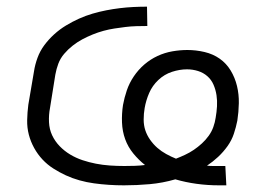

<svg xmlns="http://www.w3.org/2000/svg" viewBox="-20 -548 840 576"><path d="M637 8Q603 8 570 3.5Q537 -1 506 -10Q468 1 429 4.5Q390 8 352 8Q329 8 306.5 6.5Q284 5 262 2Q240 -1 218.5 -7Q197 -13 177.5 -22Q158 -31 140 -42.5Q122 -54 107.5 -69.5Q93 -85 82.5 -104Q72 -123 66.5 -144Q61 -165 61.5 -188Q62 -211 65 -234L82 -334Q85 -354 92.5 -374.5Q100 -395 113 -412.5Q126 -430 142.5 -445Q159 -460 178 -471.5Q197 -483 217 -492Q237 -501 257.5 -507Q278 -513 298.5 -517Q319 -521 339.5 -523.5Q360 -526 380.5 -527Q401 -528 421 -528L422 -470Q406 -470 389 -469.5Q372 -469 356 -467Q340 -465 323.5 -462.5Q307 -460 290.5 -455.5Q274 -451 258 -444.5Q242 -438 227 -430Q212 -422 198 -411Q184 -400 172.5 -386.5Q161 -373 155 -357Q149 -341 146 -324L130 -224Q126 -203 127 -181.5Q128 -160 136.5 -142Q145 -124 159 -109.5Q173 -95 190.5 -84.5Q208 -74 227.5 -67.5Q247 -61 267.5 -57Q288 -53 309.5 -51.5Q331 -50 353 -50Q368 -50 384 -50.5Q400 -51 415 -53Q396 -68 380 -87.5Q364 -107 355.5 -130.5Q347 -154 346 -180.5Q345 -207 349 -233Q353 -255 360.5 -277Q368 -299 381.5 -319Q395 -339 413 -354.5Q431 -370 452.5 -380Q474 -390 497 -394Q520 -398 542 -398Q568 -398 593.5 -392Q619 -386 639 -372Q659 -358 672 -336.5Q685 -315 691 -290Q697 -265 696.5 -238.5Q696 -212 692 -186Q688 -166 681.5 -146.5Q675 -127 662.5 -109.5Q650 -92 634.5 -77.5Q619 -63 601 -51Q610 -50 620 -50Q630 -50 639 -50H656L659 8ZM508 -72Q521 -77 535 -83.5Q549 -90 561.5 -98.5Q574 -107 585.5 -117.5Q597 -128 606 -140.5Q615 -153 620 -167Q625 -181 627 -195Q630 -212 631 -229Q632 -246 629.5 -262.5Q627 -279 620.5 -294Q614 -309 602 -319.5Q590 -330 574 -335Q558 -340 541 -340Q519 -340 496 -332.5Q473 -325 455 -308Q437 -291 427.5 -269Q418 -247 414 -224Q411 -207 411 -189.5Q411 -172 416 -157Q421 -142 430.5 -128.5Q440 -115 452 -104.5Q464 -94 478.5 -86Q493 -78 508 -72Z"/></svg>

Font: Iosevka Aile Light
Style: Italic
Weight: 300
Italic angle: -9°
Designer: Belleve Invis
Foundry: Belleve Invis
Version: Version 31.1.0; ttfautohint (v1.8.4)